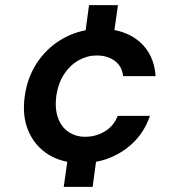

<svg xmlns="http://www.w3.org/2000/svg" viewBox="-20 -620 690 744"><path d="M296 12Q221 12 168 -21Q115 -54 90 -112.5Q65 -171 76 -248Q87 -325 128 -383.5Q169 -442 232 -475Q295 -508 370 -508Q463 -508 520 -459Q577 -410 583 -325H457Q453 -363 425 -384Q397 -405 354 -405Q318 -405 285 -386.5Q252 -368 229 -333.5Q206 -299 198 -248Q192 -198 205 -162.5Q218 -127 246 -108.5Q274 -90 310 -90Q352 -90 386.5 -111Q421 -132 436 -171H561Q542 -115 503.5 -74.5Q465 -34 411.5 -11Q358 12 296 12ZM227 104 250 -59H361L339 104ZM303 -437 325 -600H437L414 -437Z"/></svg>

Font: Host Grotesk Light SemiBold
Style: Italic
Weight: 600
Italic angle: -8°
Version: Version 1.003